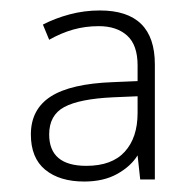

<svg xmlns="http://www.w3.org/2000/svg" viewBox="-20 -835 369 367"><path d="M171 -815Q276 -815 276 -712V-492H248L243 -538Q230 -517 204 -502.5Q178 -488 141 -488Q94 -488 66.5 -510.5Q39 -533 39 -578Q39 -626 77 -650.5Q115 -675 196 -678L243 -680V-710Q243 -749 223 -767Q203 -785 169 -785Q143 -785 120 -778.5Q97 -772 74 -759L62 -788Q85 -800 113 -807.5Q141 -815 171 -815ZM196 -649Q132 -646 103 -630.5Q74 -615 74 -578Q74 -518 145 -518Q194 -518 218.5 -545Q243 -572 243 -619V-651Z"/></svg>

Font: Noto Sans Telugu UI ExtraLight
Style: Regular
Weight: 200
Designer: Jelle Bosma - Monotype Design Team
Foundry: Monotype Imaging Inc.
Version: Version 2.005; ttfautohint (v1.8.4.7-5d5b)